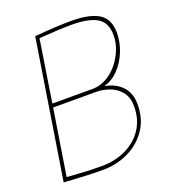

<svg xmlns="http://www.w3.org/2000/svg" viewBox="-132 -808 815 916"><g transform="rotate(-20 275.5 -350.0)"><path d="M37 2 148 -700Q217 -706 258.5 -708Q300 -710 333 -710Q428 -710 474 -681Q520 -652 520 -582Q520 -536 502 -490Q484 -444 451.5 -409.5Q419 -375 376 -363Q429 -355 462.5 -320.5Q496 -286 496 -228Q496 -154 459.5 -100.5Q423 -47 363.5 -18.5Q304 10 234 10Q188 10 145 8Q102 6 37 2ZM115 -370H320Q355 -370 387.5 -387.5Q420 -405 445.5 -435Q471 -465 486 -502Q501 -539 501 -577Q501 -642 458 -667Q415 -692 331 -692Q290 -692 248.5 -689.5Q207 -687 164 -684ZM112 -351 59 -17Q93 -15 120.5 -13Q148 -11 175.5 -10Q203 -9 237 -9Q301 -9 356 -34.5Q411 -60 444 -108.5Q477 -157 477 -225Q477 -271 454 -299Q431 -327 397 -339Q363 -351 331 -351Z"/></g></svg>

Font: Georama Thin
Style: Italic
Weight: 100
Italic angle: -9°
Designer: Jean-Baptiste Levee
Foundry: Production Type
Version: Version 1.000